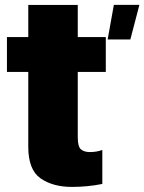

<svg xmlns="http://www.w3.org/2000/svg" viewBox="-20 -746 582 774"><path d="M414 -587H505.5L542 -726.5H439ZM270 7.5Q333.5 7.5 392.5 -4.5V-141.5Q370 -133 342 -133Q319.5 -133 306.5 -143.8Q293.5 -154.5 293.5 -192V-456H406.5V-596.5H293.5V-726H94V-596.5H8V-456H94V-154Q94 -61.5 143.5 -27Q193 7.5 270 7.5Z"/></svg>

Font: Anybody Condensed Black
Style: Regular
Weight: 900
Width: 3
Designer: Tyler Finck
Foundry: Etcetera Type Company
Version: Version 1.113;gftools[0.9.25]